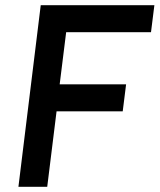

<svg xmlns="http://www.w3.org/2000/svg" viewBox="-20 -720 615 740"><path d="M137 -700H575L562 -596H235L210 -395H466L453 -291H198L162 0H51Z"/></svg>

Font: Haskoy SemiBold
Style: Italic
Weight: 600
Designer: Ertekin Erdin
Foundry: Ertekin Erdin
Version: Version 2.000; ttfautohint (v1.8.4.7-5d5b)